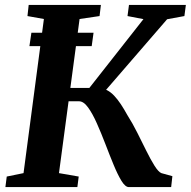

<svg xmlns="http://www.w3.org/2000/svg" viewBox="-20 -763 778 783"><path d="M100 -575 108 -629.5H361.5L354 -575ZM505.5 0Q491 0 475.5 -25.2Q460 -50.5 443.5 -90.5Q427 -130.5 410 -175Q393 -219.5 375.2 -259.5Q357.5 -299.5 339.2 -324.8Q321 -350 302 -350H223.5L230.5 -404.5H344.5L565 -685L500 -697.5L506 -743H738L732 -697.5L661.5 -684.5L374 -352L385.5 -401.5Q402 -402.5 416.8 -395Q431.5 -387.5 445.5 -372.8Q459.5 -358 472.8 -338Q486 -318 499.5 -293.5Q520.5 -260.5 539.8 -222Q559 -183.5 576.8 -147.8Q594.5 -112 610.2 -87Q626 -62 638 -57L683 -44.5L678 0ZM2 0 7.5 -43 76 -57 159 -685.5 92 -697.5 97 -743H391.5L386 -697.5L304.5 -685.5L220.5 -57L301 -43L295.5 0Z"/></svg>

Font: Merriweather 36pt
Style: Bold Italic
Weight: 700
Italic angle: -7.8°
Version: Version 2.101